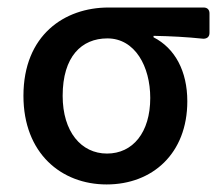

<svg xmlns="http://www.w3.org/2000/svg" viewBox="-20 -485 595 516"><path d="M43 -227.5C43 -73.2 144.5 10.7 266.6 10.7C389.6 10.7 483.4 -72.3 483.4 -212.9C483.4 -293.9 450.2 -355.5 392.6 -384.8V-388.7C441.4 -387.7 479.5 -385.7 526.4 -380.9C537.1 -380.9 543 -386.7 543 -396.5V-449.2C543 -459 537.1 -464.8 527.3 -464.8H271.5C153.3 -464.8 43 -390.6 43 -227.5ZM383.8 -221.7C383.8 -128.9 336.9 -72.3 267.6 -72.3C198.2 -72.3 148.4 -130.9 148.4 -227.5C148.4 -333 199.2 -381.8 268.6 -381.8C342.8 -381.8 383.8 -306.6 383.8 -221.7Z"/></svg>

Font: Ed Sans Neue Medium
Style: Regular
Weight: 500
Designer: Stephen Hutchings
Version: Version 1.004;PS 001.004;hotconv 1.0.88;makeotf.lib2.5.64775